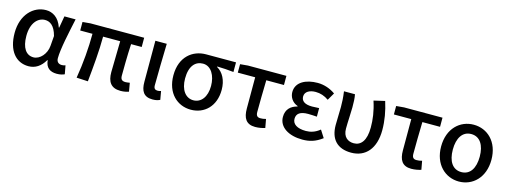

<svg xmlns="http://www.w3.org/2000/svg" viewBox="-15 -1219 4978 1888"><g transform="rotate(15 2474.0 -275.0)"><path d="M263 14C332 14 387 -22 428 -92H432C438 -18 482 14 551 14C587 14 613 6 630 -2L614 -89C603 -84 589 -82 577 -82C546 -82 523 -99 523 -137C523 -231 563 -411 593 -551H479L458 -431H454C422 -527 357 -564 290 -564C163 -564 48 -455 48 -268C48 -87 135 14 263 14ZM288 -83C213 -83 167 -148 167 -269C167 -403 234 -468 305 -468C354 -468 403 -440 430 -338L422 -237C416 -152 353 -83 288 -83Z M1200 14C1236 14 1264 7 1284 0L1269 -87C1250 -84 1236 -82 1226 -82C1192 -82 1175 -95 1175 -134C1175 -178 1176 -341 1183 -457H1291V-551H745L665 -544V-457H790C790 -317 777 -153 751 0L867 6C882 -144 898 -310 898 -457H1072C1071 -345 1066 -190 1066 -140C1066 -44 1102 14 1200 14Z M1526 14C1562 14 1583 7 1602 -2L1587 -88C1575 -84 1563 -82 1554 -82C1528 -82 1513 -93 1513 -126C1513 -246 1518 -408 1521 -551H1405V-133C1405 -41 1435 14 1526 14Z M1915 14C2054 14 2160 -86 2160 -253C2160 -350 2121 -423 2058 -459V-464C2118 -463 2165 -459 2226 -453V-551H1921C1788 -551 1664 -461 1664 -269C1664 -87 1779 14 1915 14ZM1916 -82C1838 -82 1783 -152 1783 -269C1783 -397 1840 -455 1917 -455C2001 -455 2049 -366 2049 -263C2049 -151 1995 -82 1916 -82Z M2571 14C2610 14 2645 6 2671 -2L2655 -90C2635 -84 2618 -82 2599 -82C2570 -82 2554 -95 2554 -134C2554 -230 2556 -343 2559 -458H2739V-551H2348L2269 -544V-458H2446V-140C2446 -44 2478 14 2571 14Z M3051 14C3125 14 3184 -3 3252 -54L3204 -129C3156 -90 3109 -77 3063 -77C2975 -77 2925 -110 2925 -164C2925 -218 2963 -245 3043 -245C3071 -245 3100 -243 3132 -241V-328C3106 -326 3082 -325 3060 -325C2984 -325 2950 -353 2950 -398C2950 -447 2997 -473 3059 -473C3107 -473 3151 -458 3192 -429L3236 -505C3184 -542 3121 -564 3055 -564C2938 -564 2836 -516 2836 -413C2836 -363 2865 -313 2922 -293V-288C2858 -272 2810 -231 2810 -153C2810 -48 2913 14 3051 14Z M3548 14C3695 14 3788 -92 3788 -279C3788 -375 3771 -470 3741 -564L3629 -538C3662 -437 3672 -354 3672 -275C3672 -141 3622 -82 3549 -82C3490 -82 3439 -116 3439 -202C3439 -271 3446 -363 3446 -419C3446 -469 3445 -512 3437 -551H3325C3334 -492 3336 -437 3336 -394C3336 -332 3332 -271 3332 -210C3332 -67 3406 14 3548 14Z M4160 14C4199 14 4234 6 4260 -2L4244 -90C4224 -84 4207 -82 4188 -82C4159 -82 4143 -95 4143 -134C4143 -230 4145 -343 4148 -458H4328V-551H3937L3858 -544V-458H4035V-140C4035 -44 4067 14 4160 14Z M4644 14C4783 14 4900 -92 4900 -275C4900 -459 4783 -564 4644 -564C4506 -564 4388 -459 4388 -275C4388 -92 4506 14 4644 14ZM4644 -82C4555 -82 4507 -157 4507 -275C4507 -392 4555 -469 4644 -469C4733 -469 4781 -392 4781 -275C4781 -157 4733 -82 4644 -82Z"/></g></svg>

Font: Noto Sans JP Medium
Style: Regular
Weight: 500
Designer: Ryoko NISHIZUKA 西塚涼子 (kana, bopomofo & ideographs); Paul D. Hunt (Latin, Greek & Cyrillic); Sandoll Communications 산돌커뮤니
Foundry: Adobe
Version: Version 2.004;hotconv 1.0.118;makeotfexe 2.5.65603